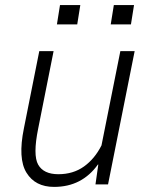

<svg xmlns="http://www.w3.org/2000/svg" viewBox="-20 -731 563 761"><path d="M358.4 0 369.6 -78.6 368.2 -79.1Q336.9 -35.2 293.5 -12.7Q250 9.8 194.3 9.8Q119.6 9.8 85 -46.4Q50.3 -102.5 74.7 -222.2L135.7 -528.3H192.4L131.3 -221.2Q109.9 -116.2 131.3 -78.4Q152.8 -40.5 211.4 -40.5Q270 -40.5 312.7 -71Q355.5 -101.6 382.3 -154.8L457 -528.3H513.7L408.2 0ZM499 -634.3H418.9L431.2 -710.9H511.2ZM286.1 -634.3H205.6L217.8 -710.9H298.3Z"/></svg>

Font: Franko
Style: Light Italic
Weight: 300
Designer: Google
Version: Version 1.200310; 2013